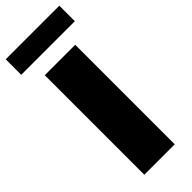

<svg xmlns="http://www.w3.org/2000/svg" viewBox="-315 -931 962 962"><g transform="rotate(-45 166.0 -450.0)"><path d="M-23.9 -790V-899.9H356V-790ZM58.1 0V-705.1H273.9V0Z"/></g></svg>

Font: Mulish ExtraBlack
Style: Regular
Weight: 1000
Designer: Vernon Adams
Foundry: Vernon Adams
Version: Version 3.603; ttfautohint (v1.8.3)